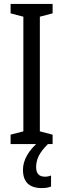

<svg xmlns="http://www.w3.org/2000/svg" viewBox="-20 -734 323 978"><path d="M248 0H34V-48L99 -65V-649L34 -666V-714H248V-666L183 -649V-65L248 -48ZM164 117Q164 166 209 166Q220 166 227.5 164Q235 162 240 160V216Q222 224 193 224Q97 224 97 131Q97 93 118.5 56Q140 19 178 -12L224 0Q190 34 177 61Q164 88 164 117Z"/></svg>

Font: Noto Sans Sinhala UI ExtraCondensed
Style: Regular
Weight: 400
Width: 2
Designer: Jelle Bosma - Monotype Design Team
Foundry: Monotype Imaging Inc.
Version: Version 2.006; ttfautohint (v1.8.4.7-5d5b)